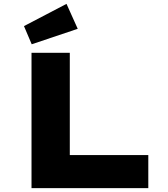

<svg xmlns="http://www.w3.org/2000/svg" viewBox="-20 -973 868 993"><path d="M143 0V-700H341V-171H747V0ZM144 -744 104 -838 324 -953 382 -824Z"/></svg>

Font: Lexend Peta ExtraBold
Style: Regular
Weight: 800
Version: Version 1.007